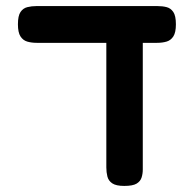

<svg xmlns="http://www.w3.org/2000/svg" viewBox="-20 -603 643 632"><path d="M101 -462Q84 -462 70 -466Q56 -470 47.5 -483Q39 -496 39 -523Q39 -551 47.5 -563.5Q56 -576 70 -579.5Q84 -583 100 -583H498Q515 -583 528.5 -579.5Q542 -576 550.5 -563.5Q559 -551 559 -523Q559 -496 550.5 -483Q542 -470 528 -466Q514 -462 497 -462ZM389 9Q362 9 349.5 0.5Q337 -8 333.5 -22Q330 -36 330 -52V-487L450 -479V-45Q450 -31 446 -18.5Q442 -6 429.5 1.5Q417 9 389 9Z"/></svg>

Font: Fredoka Medium
Style: Regular
Weight: 500
Designer: Ben Nathan
Foundry: Milena B. Brandão, Ben Nathan
Version: Version 2.001